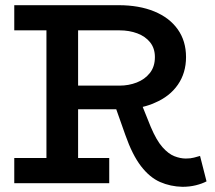

<svg xmlns="http://www.w3.org/2000/svg" viewBox="-20 -706 829 740"><path d="M35 0V-97H159V-589H35V-686H437Q516 -686 574.5 -662Q633 -638 665 -593Q697 -548 697 -486Q697 -425 665.5 -379.5Q634 -334 577 -310Q555 -300 530 -294L561 -217Q583 -165 606 -139Q629 -113 652 -104Q675 -95 696 -95Q715 -95 727.5 -98.5Q740 -102 751 -105L776 -7Q759 2 735 8Q711 14 683 14Q637 13 597 -4.5Q557 -22 523.5 -65.5Q490 -109 463 -186L428 -285H281V-97H401V0ZM281 -376H441Q476 -376 507 -388Q538 -400 557.5 -424.5Q577 -449 577 -486Q577 -520 558.5 -543Q540 -566 509 -577.5Q478 -589 441 -589H281Z"/></svg>

Font: BioRhyme ExtraBold SemiBold
Style: Regular
Weight: 600
Version: Version 1.600;gftools[0.9.33]